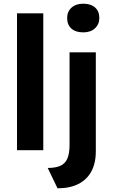

<svg xmlns="http://www.w3.org/2000/svg" viewBox="-20 -812 612 1038"><path d="M72 0V-740H214V0ZM238 96Q281 96 307 84Q333 72 344.5 44.5Q356 17 356 -28V-529H498V6Q498 71 473.5 115.5Q449 160 403 183Q357 206 291 206ZM343 -715Q343 -749 366.5 -770.5Q390 -792 430 -792Q471 -792 494 -771.5Q517 -751 517 -715Q517 -681 493.5 -659Q470 -637 430 -637Q389 -637 366 -657.5Q343 -678 343 -715Z"/></svg>

Font: Mach SemiBold
Style: Regular
Weight: 600
Version: Version 1.002